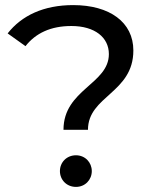

<svg xmlns="http://www.w3.org/2000/svg" viewBox="-20 -728 612 753"><path d="M325 -219C325 -352 503 -363 503 -530C503 -641 410 -708 267 -708C151 -708 65 -667 10 -597L80 -547C120 -598 179 -626 260 -626C352 -626 407 -581 407 -516C407 -398 229 -377 229 -219ZM278 5C314 5 340 -23 340 -57C340 -91 314 -119 278 -119C241 -119 215 -91 215 -57C215 -23 241 5 278 5Z"/></svg>

Font: Montserrat-Alt1 Med
Style: Regular
Weight: 500
Designer: Differentunic
Foundry: Differentunic
Version: Version 7.222